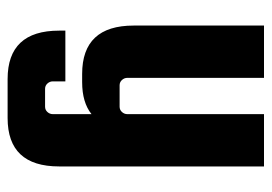

<svg xmlns="http://www.w3.org/2000/svg" viewBox="-122 -406 697 492"><g transform="rotate(90 226.0 -159.5)"><path d="M272 -488H406V37Q406 169 282 169H182Q58 169 58 37V21H188V53Q188 61 193.5 67Q199 73 207 73H253Q261 73 266.5 67Q272 61 272 53V-46Q242 -22 190 -22H169Q45 -22 45 -154V-488H179V-138Q179 -130 184.5 -124Q190 -118 198 -118H253Q261 -118 266.5 -124Q272 -130 272 -138Z"/></g></svg>

Font: Squada One
Style: Regular
Weight: 400
Designer: Joe Prince
Foundry: Joe Prince
Version: Version 1.001